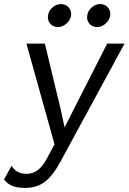

<svg xmlns="http://www.w3.org/2000/svg" viewBox="-65 -716 637 951"><path d="M234.9 84Q195.3 156.7 155.5 185.8Q115.7 214.8 59.1 214.8Q21.5 214.8 -3.2 205.1Q-27.8 195.3 -44.9 172.9L-7.8 105Q15.6 145 66.9 145Q96.2 145 121.1 127.4Q146 109.9 169.9 64L205.1 -1L171.9 -120.1L65.9 -500H157.2L235.8 -173.8L254.9 -85L305.2 -184.1L465.8 -500H551.8ZM172.9 -639.2Q175.8 -662.6 194.8 -679.2Q213.9 -695.8 237.8 -695.8Q260.7 -695.8 275.4 -679Q290 -662.1 287.1 -639.2Q283.2 -616.2 264.2 -599.1Q245.1 -582 222.2 -582Q198.2 -582 183.6 -598.9Q168.9 -615.7 172.9 -639.2ZM367.2 -639.2Q370.1 -662.6 389.2 -679.2Q408.2 -695.8 432.1 -695.8Q455.1 -695.8 469.5 -679Q483.9 -662.1 481 -639.2Q477.1 -616.2 458 -599.1Q439 -582 416 -582Q392.1 -582 377.7 -598.9Q363.3 -615.7 367.2 -639.2Z"/></svg>

Font: Human Sans
Style: Italic
Weight: 400
Italic angle: -8°
Designer: Tim Radville
Foundry: Continuum
Version: Version 1.000;FEAKit 1.0